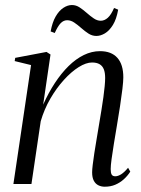

<svg xmlns="http://www.w3.org/2000/svg" viewBox="-20 -714 546 745"><path d="M147.5 -308Q168 -354 193 -392Q218 -430 246.2 -457.8Q274.5 -485.5 305.2 -500.5Q336 -515.5 368 -515.5Q412.5 -515.5 435.5 -489.5Q458.5 -463.5 458.5 -414Q458.5 -398.5 455 -369Q451.5 -339.5 445.8 -302.2Q440 -265 433.5 -226Q427.5 -190.5 422 -156.8Q416.5 -123 413 -97.2Q409.5 -71.5 409.5 -58Q409.5 -43.5 413.2 -36.8Q417 -30 427.5 -30Q437.5 -30 449.8 -37.5Q462 -45 477 -63L485.5 -48Q475 -31.5 460.2 -18.2Q445.5 -5 427.2 2.8Q409 10.5 386.5 10.5Q373 10.5 361.8 5Q350.5 -0.5 344 -12.8Q337.5 -25 337.5 -45.5Q337.5 -55.5 339.8 -74.8Q342 -94 346 -119.8Q350 -145.5 355 -175Q360 -204.5 365 -235Q369.5 -262 373.8 -288Q378 -314 381.2 -337.2Q384.5 -360.5 386.2 -379.5Q388 -398.5 388 -411.5Q388 -432 382.8 -445.2Q377.5 -458.5 366.2 -465Q355 -471.5 337 -471.5Q314 -471.5 285.2 -453.5Q256.5 -435.5 227.8 -403.8Q199 -372 175.2 -331Q151.5 -290 138 -243.5L102 0H32L100.5 -461.5L37 -477L39 -489.5L160.5 -512.5L176 -502.5ZM176.5 -592Q183 -627.5 196 -650Q209 -672.5 225.8 -683.5Q242.5 -694.5 259 -694.5Q275 -694.5 289 -685.2Q303 -676 316.5 -664Q330 -652 343.5 -642.8Q357 -633.5 371 -633.5Q385.5 -633.5 398.5 -645.2Q411.5 -657 422.5 -683L438.5 -676.5Q432 -639.5 418 -617Q404 -594.5 387 -584.5Q370 -574.5 354 -574.5Q337.5 -574.5 323.2 -583.8Q309 -593 295.5 -605Q282 -617 268.5 -626.2Q255 -635.5 240.5 -635.5Q226.5 -635.5 215.2 -623.8Q204 -612 192.5 -586Z"/></svg>

Font: Merriweather 144pt Light
Style: Italic
Weight: 300
Italic angle: -7.8°
Version: Version 2.101